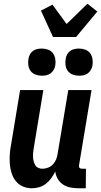

<svg xmlns="http://www.w3.org/2000/svg" viewBox="-20 -1004 543 1032"><path d="M152 8Q126 8 103.5 -1.5Q81 -11 66 -29.5Q51 -48 43 -71.5Q35 -95 33 -120.5Q31 -146 32.5 -172Q34 -198 39 -223L88 -520H213L161 -206Q159 -195 158 -183Q157 -171 157.5 -159.5Q158 -148 161 -137Q164 -126 169.5 -116.5Q175 -107 185.5 -102Q196 -97 208 -97Q223 -97 238.5 -103Q254 -109 265 -121Q276 -133 282 -148Q288 -163 290 -179L347 -520H472L405 -117Q404 -113 404.5 -109Q405 -105 407.5 -102Q410 -99 414 -98Q418 -97 422 -97H442L441 8H404Q381 8 359.5 4Q338 0 320 -11.5Q302 -23 291 -41.5Q280 -60 277 -82Q268 -64 256 -47Q244 -30 227.5 -17Q211 -4 191.5 2Q172 8 152 8ZM405 -597Q388 -597 371.5 -603Q355 -609 345 -622Q335 -635 332.5 -652.5Q330 -670 333 -688Q335 -700 341 -711.5Q347 -723 357.5 -730.5Q368 -738 380.5 -740.5Q393 -743 405 -743Q422 -743 438.5 -737Q455 -731 464.5 -718Q474 -705 477 -687.5Q480 -670 477 -652Q475 -640 468.5 -628.5Q462 -617 451.5 -609.5Q441 -602 429 -599.5Q417 -597 405 -597ZM205 -597Q188 -597 171.5 -603Q155 -609 145 -622Q135 -635 132.5 -652.5Q130 -670 133 -688Q135 -700 141 -711.5Q147 -723 157.5 -730.5Q168 -738 180.5 -740.5Q193 -743 205 -743Q222 -743 238.5 -737Q255 -731 264.5 -718Q274 -705 277 -687.5Q280 -670 277 -652Q275 -640 268.5 -628.5Q262 -617 251.5 -609.5Q241 -602 229 -599.5Q217 -597 205 -597ZM265 -805 200 -947 262 -979 338 -875 450 -984 503 -942 389 -805Z"/></svg>

Font: Iosevka Extrabold
Style: Italic
Weight: 800
Italic angle: -9°
Monospace: yes
Designer: Belleve Invis
Foundry: Belleve Invis
Version: Version 32.5.0; ttfautohint (v1.8.4)